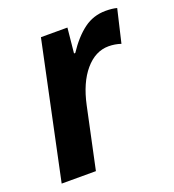

<svg xmlns="http://www.w3.org/2000/svg" viewBox="-107 -638 654 722"><g transform="rotate(-20 220.0 -277.0)"><path d="M133 -544H239L229 -444H234Q269 -497 307.5 -525.5Q346 -554 395 -554Q422 -554 440 -549L409 -417Q385 -425 360 -425Q307 -425 266 -377Q225 -329 207 -244L155 0H18Z"/></g></svg>

Font: Noto Sans Display
Style: Bold Italic
Weight: 700
Italic angle: -12°
Designer: Monotype Design team
Foundry: Monotype Imaging Inc.
Version: Version 1.000